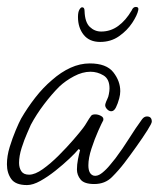

<svg xmlns="http://www.w3.org/2000/svg" viewBox="-22 -530 458 554"><path d="M56 4Q23 4 10.5 -13.5Q-2 -31 -2 -56Q-2 -80 6 -106Q14 -132 23.5 -154.5Q33 -177 39 -188Q57 -219 79.5 -248Q102 -277 128 -299Q154 -322 181.5 -334.5Q209 -347 237 -347Q285 -347 305 -321.5Q325 -296 325 -267Q325 -257 322 -246Q318 -231 312.5 -220Q307 -209 299 -209Q292 -209 286 -216Q280 -223 282 -230Q284 -237 287.5 -244Q291 -251 292 -258Q293 -263 293.5 -267Q294 -271 294 -275Q294 -302 276.5 -312.5Q259 -323 239 -323Q216 -323 191.5 -310Q167 -297 149 -280Q127 -258 105 -229Q83 -200 67 -170Q65 -165 56.5 -146Q48 -127 40.5 -103.5Q33 -80 33 -60Q33 -46 39.5 -36Q46 -26 62 -26Q79 -26 101.5 -42Q124 -58 147.5 -81.5Q171 -105 190 -127Q209 -149 218 -161Q224 -169 229.5 -178.5Q235 -188 241 -196Q244 -200 253 -200Q261 -200 269.5 -195.5Q278 -191 276 -183Q272 -176 261.5 -152.5Q251 -129 242 -101.5Q233 -74 233 -53Q233 -27 249 -23Q260 -21 272.5 -31Q285 -41 295.5 -54Q306 -67 311 -73Q332 -101 350.5 -130.5Q369 -160 388 -186Q394 -194 402 -194Q416 -194 416 -179Q416 -174 403 -153.5Q390 -133 371.5 -107Q353 -81 337 -60Q321 -39 301 -19Q281 1 250 1Q221 1 210.5 -12Q200 -25 200 -41Q200 -55 203 -70.5Q206 -86 209 -97L205 -100Q196 -89 178 -72Q160 -55 138 -37.5Q116 -20 94.5 -8Q73 4 56 4ZM267 -409Q236 -409 219.5 -429.5Q203 -450 203 -481Q203 -495 207 -502Q211 -509 215 -509Q222 -509 222 -498Q223 -466 237 -452.5Q251 -439 270 -439Q297 -439 319 -455Q341 -471 358 -500Q362 -510 370 -510Q379 -510 377 -501Q374 -486 359.5 -464Q345 -442 321.5 -425.5Q298 -409 267 -409Z"/></svg>

Font: Ms Madi
Style: Regular
Weight: 400
Designer: Robert E. Leuschke
Foundry: Robert E. Leuschke
Version: Version 1.010; ttfautohint (v1.8.3)